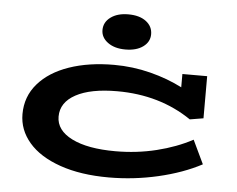

<svg xmlns="http://www.w3.org/2000/svg" viewBox="-52 -774 1047 849"><g transform="rotate(5 472.0 -350.0)"><path d="M870 -81Q787 -37 679 -12Q571 13 460 13Q335 13 243.5 -19Q152 -51 104 -107Q56 -163 56 -233Q56 -311 105.5 -368Q155 -425 242 -455Q329 -485 441 -485Q524 -485 602.5 -465Q681 -445 745 -412V-471H855V-284L795 -274Q654 -370 465 -370Q347 -370 281.5 -334.5Q216 -299 216 -236Q216 -175 286 -140Q356 -105 479 -105Q574 -105 661.5 -126.5Q749 -148 820 -186ZM376 -634Q376 -669 406 -691Q436 -713 484 -713Q534 -713 563 -691Q592 -669 592 -634Q592 -600 562.5 -578.5Q533 -557 484 -557Q436 -557 406 -579Q376 -601 376 -634Z"/></g></svg>

Font: BioRhyme Expanded ExtraBold
Style: Regular
Weight: 800
Width: 7
Designer: Aoife Mooney
Foundry: Aoife Mooney Type
Version: Version 1.000